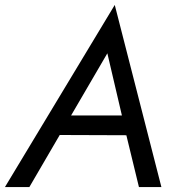

<svg xmlns="http://www.w3.org/2000/svg" viewBox="-46 -758 706 778"><path d="M-26 0H73L196 -211L466 -210L517 0H608L419 -738ZM389 -542 448 -290H242Z"/></svg>

Font: Jost
Style: Italic
Weight: 400
Italic angle: -5°
Version: Version 3.710